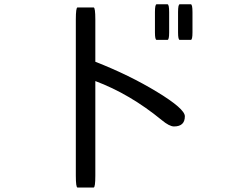

<svg xmlns="http://www.w3.org/2000/svg" viewBox="-20 -798 1040 884"><path d="M418.9 -513.7Q576.2 -452.1 703.6 -374.5Q831.1 -296.9 831.1 -262.7Q831.1 -215.8 781.2 -215.8Q759.8 -215.8 724.6 -245.1Q578.1 -365.2 418.9 -424.8V10.7Q418.9 65.4 411.1 65.4Q411.1 65.4 336.9 65.4Q329.1 65.4 329.1 10.7V-708Q329.1 -763.7 336.9 -763.7H411.1Q418.9 -763.7 418.9 -708V-513.7ZM799.8 -742.2Q799.8 -778.3 807.6 -778.3H858.4Q866.2 -778.3 866.2 -742.2V-648.4Q866.2 -614.3 858.4 -614.3H807.6Q799.8 -614.3 799.8 -648.4V-742.2ZM693.4 -742.2Q693.4 -778.3 701.2 -778.3H751Q758.8 -778.3 758.8 -742.2V-648.4Q758.8 -614.3 751 -614.3H701.2Q693.4 -614.3 693.4 -648.4V-742.2Z"/></svg>

Font: YuPearl-Regular
Style: Regular
Weight: 400
Designer: Max Yao
Foundry: Max-Everyday
Version: Version 1.011; ttfautohint (v1.8.3)